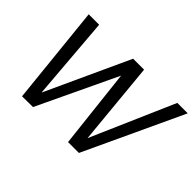

<svg xmlns="http://www.w3.org/2000/svg" viewBox="-125 -985 1275 1275"><g transform="rotate(45 512.5 -348.0)"><path d="M95 -697H193L241 -108L512 -697H615L671 -110L927 -697H1025L700 0H598L535 -561L269 0L167 1Z"/></g></svg>

Font: SVN-Poppins
Style: Italic
Weight: 400
Italic angle: -10°
Designer: Ninad Kale (Devanagari), Jonny Pinhorn (Latin)
Foundry: Indian Type Foundry
Version: Version 3.002 2017; ttfautohint (v1.8.3)